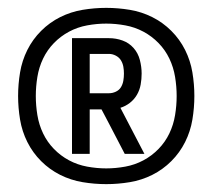

<svg xmlns="http://www.w3.org/2000/svg" viewBox="-20 -905 540 488"><path d="M250 -437Q220 -437 190 -442Q160 -447 133 -460.5Q106 -474 84.5 -495.5Q63 -517 49.5 -544Q36 -571 31 -601Q26 -631 26 -661Q26 -691 31 -721Q36 -751 49.5 -778Q63 -805 84.5 -826.5Q106 -848 133 -861.5Q160 -875 190 -880Q220 -885 250 -885Q280 -885 310 -880Q340 -875 367 -861.5Q394 -848 415.5 -826.5Q437 -805 450.5 -778Q464 -751 469 -721Q474 -691 474 -661Q474 -631 469 -601Q464 -571 450.5 -544Q437 -517 415.5 -495.5Q394 -474 367 -460.5Q340 -447 310 -442Q280 -437 250 -437ZM250 -477Q274 -477 298.5 -481.5Q323 -486 344.5 -497.5Q366 -509 383 -526.5Q400 -544 410.5 -566Q421 -588 425 -612.5Q429 -637 429 -661Q429 -685 425 -709.5Q421 -734 410.5 -756Q400 -778 383 -795.5Q366 -813 344.5 -824.5Q323 -836 298.5 -840.5Q274 -845 250 -845Q226 -845 201.5 -840.5Q177 -836 155.5 -824.5Q134 -813 117 -795.5Q100 -778 89.5 -756Q79 -734 75 -709.5Q71 -685 71 -661Q71 -637 75 -612.5Q79 -588 89.5 -566Q100 -544 117 -526.5Q134 -509 155.5 -497.5Q177 -486 201.5 -481.5Q226 -477 250 -477ZM163 -514V-808H257Q275 -808 291.5 -802Q308 -796 319.5 -783Q331 -770 335.5 -752.5Q340 -735 340 -718Q340 -704 337.5 -690Q335 -676 328 -664Q321 -652 310 -643.5Q299 -635 286 -631L347 -514H297L258 -589L238 -627H208V-514ZM208 -668H257Q266 -668 274.5 -672Q283 -676 287.5 -683.5Q292 -691 293.5 -700Q295 -709 295 -718Q295 -727 293.5 -735.5Q292 -744 287.5 -751.5Q283 -759 274.5 -763.5Q266 -768 257 -768H208Z"/></svg>

Font: Iosevka Algr
Style: Regular
Weight: 400
Monospace: yes
Designer: Belleve Invis
Foundry: Belleve Invis
Version: Version 26.0.2; ttfautohint (v1.8.3)